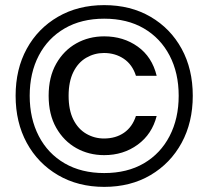

<svg xmlns="http://www.w3.org/2000/svg" viewBox="-20 -725 814 750"><path d="M387 5Q285 5 206.5 -41Q128 -87 84.5 -167Q41 -247 41 -351Q41 -455 84.5 -534.5Q128 -614 206.5 -659.5Q285 -705 387 -705Q490 -705 568 -659.5Q646 -614 689.5 -534.5Q733 -455 733 -351Q733 -247 689.5 -167Q646 -87 568 -41Q490 5 387 5ZM387 -119Q327 -119 278 -146.5Q229 -174 199.5 -226Q170 -278 170 -351Q170 -424 199.5 -476Q229 -528 278 -555.5Q327 -583 387 -583Q462 -583 518 -543Q574 -503 592 -429H511Q497 -473 463.5 -495.5Q430 -518 386 -518Q349 -518 317 -499.5Q285 -481 266.5 -443.5Q248 -406 248 -351Q248 -295 266.5 -258Q285 -221 317 -202.5Q349 -184 386 -184Q432 -184 464.5 -206.5Q497 -229 511 -272H592Q574 -201 518 -160Q462 -119 387 -119ZM387 -49Q477 -49 542 -87Q607 -125 642.5 -193.5Q678 -262 678 -351Q678 -440 642.5 -508Q607 -576 542 -614Q477 -652 387 -652Q298 -652 232.5 -614Q167 -576 131.5 -508Q96 -440 96 -351Q96 -262 131.5 -193.5Q167 -125 232.5 -87Q298 -49 387 -49Z"/></svg>

Font: Host Grotesk Light
Style: Regular
Weight: 400
Version: Version 1.003